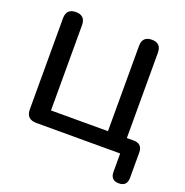

<svg xmlns="http://www.w3.org/2000/svg" viewBox="-152 -846 1113 1156"><g transform="rotate(20 404.5 -268.5)"><path d="M733 172Q680 172 680 117V0H143Q78 0 78 -64V-647Q78 -709 139 -709Q200 -709 200 -647V-101H565V-647Q565 -709 626 -709Q686 -709 686 -647V-101H729Q786 -101 786 -44V117Q786 172 733 172Z"/></g></svg>

Font: Chiron GoRound TC M
Style: Regular
Weight: 500
Designer: Ryoko NISHIZUKA 西塚涼子 (kana, bopomofo & ideographs); Paul D. Hunt (Latin, Greek & Cyrillic); Sandoll Communications 산돌커뮤니
Foundry: Adobe
Version: Version 1.000;hotconv 1.1.1;makeotfexe 2.6.0